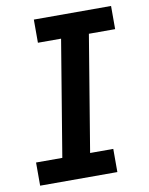

<svg xmlns="http://www.w3.org/2000/svg" viewBox="-83 -796 666 857"><g transform="rotate(-10 250.0 -367.5)"><path d="M29 0V-105H148L235 -630H130V-735H480V-630H361L274 -105H379V0Z"/></g></svg>

Font: Iosevka Extrabold
Style: Italic
Weight: 800
Italic angle: -9°
Monospace: yes
Designer: Belleve Invis
Foundry: Belleve Invis
Version: Version 32.5.0; ttfautohint (v1.8.4)